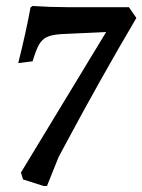

<svg xmlns="http://www.w3.org/2000/svg" viewBox="-20 -519 476 642"><path d="M57 81 50 58 335 -412 186 -405Q153 -403 136.5 -395Q120 -387 110 -369Q100 -351 89 -314L41 -308Q68 -416 82 -494L89 -499Q149 -495 205 -495H411L436 -459Q314 -252 198 -35L176 6L137 103H126Z"/></svg>

Font: Alegreya Medium
Style: Italic
Weight: 500
Italic angle: -7°
Designer: Juan Pablo del Peral
Foundry: Huerta Tipografica
Version: Version 2.008; ttfautohint (v1.8)